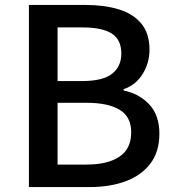

<svg xmlns="http://www.w3.org/2000/svg" viewBox="-20 -757 707 777"><path d="M97 0V-737H326Q401 -737 459.5 -719.5Q518 -702 551.5 -662Q585 -622 585 -556Q585 -503 557.5 -458Q530 -413 480 -396V-391Q543 -378 584 -334.5Q625 -291 625 -216Q625 -143 588.5 -95Q552 -47 488.5 -23.5Q425 0 343 0ZM213 -429H312Q396 -429 433.5 -458.5Q471 -488 471 -540Q471 -597 432 -621.5Q393 -646 315 -646H213ZM213 -91H330Q416 -91 463.5 -123Q511 -155 511 -222Q511 -284 464.5 -312.5Q418 -341 330 -341H213Z"/></svg>

Font: Source Han Sans TC Medium
Style: Regular
Weight: 500
Designer: Ryoko NISHIZUKA Ë•øÂ°öÊ∂ºÂ≠ê (kana, bopomofo & ideographs); Paul D. Hunt (Latin, Greek & Cyrillic); Sandoll Communicatio
Foundry: Adobe
Version: Version 2.004;hotconv 1.0.118;makeotfexe 2.5.65603